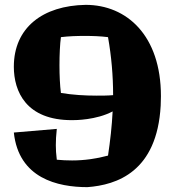

<svg xmlns="http://www.w3.org/2000/svg" viewBox="-20 -728 721 791"><path d="M642 -293C642 -306 643 -319 643 -332C643 -582 502 -708 333 -708C156 -705 37 -614 37 -453C37 -352 87 -232 278 -233C289 -233 376 -233 444 -269C441 -208 434 -147 425 -87C377 -74 327 -67 277 -67C256 -67 234 -68 214 -70C211 -94 210 -112 210 -130C210 -150 211 -170 214 -197L37 -182C57 7 218 43 340 43C461 34 627 -20 642 -293ZM378 -334C329 -334 280 -337 231 -345C227 -375 225 -417 225 -459C225 -503 227 -546 231 -575C264 -579 296 -580 329 -580C361 -580 393 -579 425 -575C439 -496 446 -416 446 -336C423 -334 400 -334 378 -334Z"/></svg>

Font: Galindo
Style: Regular
Weight: 400
Designer: Astigmatic (AOETI)
Foundry: Astigmatic (AOETI)
Version: Version 1.000